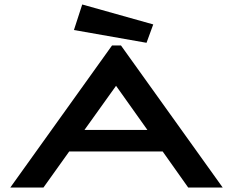

<svg xmlns="http://www.w3.org/2000/svg" viewBox="-20 -837 1040 857"><path d="M634 -646 664 -728 347 -817 310 -703ZM820 0H974L520 -634H480L26 0H174L289 -161H706ZM498 -454 638 -257H357Z"/></svg>

Font: Inconsolata UltraExpanded
Style: Bold
Weight: 700
Width: 9
Monospace: yes
Designer: Raph Levien, Cyreal, Brenton Simpson
Foundry: Raph Levien, Cyreal, Google
Version: Version 3.100